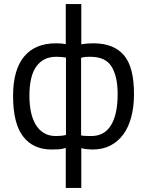

<svg xmlns="http://www.w3.org/2000/svg" viewBox="-20 -720 720 940"><path d="M302 4Q285 10 266.5 11Q248 12 233 12Q142 12 93 -52Q44 -116 44 -250Q44 -378 98 -443Q152 -508 254 -508Q282 -508 302 -504V-700H378V-503Q396 -506 410 -507Q424 -508 437 -508Q536 -508 586 -450.5Q636 -393 636 -260Q636 -197 622.5 -146.5Q609 -96 583 -61Q557 -26 519.5 -7Q482 12 433 12Q424 12 406.5 10.5Q389 9 378 5V200H302ZM422 -442Q410 -442 400.5 -441.5Q391 -441 377 -437V-57Q387 -55 399.5 -54.5Q412 -54 427 -54Q491 -54 523.5 -107Q556 -160 556 -260Q556 -345 526.5 -393.5Q497 -442 422 -442ZM253 -54Q265 -54 277 -55Q289 -56 303 -59V-438Q291 -440 280.5 -441Q270 -442 255 -442Q193 -442 158.5 -395.5Q124 -349 124 -250Q124 -208 131.5 -172Q139 -136 155 -109.5Q171 -83 195.5 -68.5Q220 -54 253 -54Z"/></svg>

Font: PTSans
Style: Regular
Weight: 400
Designer: A.Korolkova, O.Umpeleva, V.Yefimov
Foundry: ParaType Ltd
Version: Version 2.003W OFL